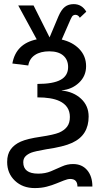

<svg xmlns="http://www.w3.org/2000/svg" viewBox="-20 -728 498 955"><path d="M15.6 77.6Q15.6 39.1 33.2 15.1Q50.8 -9.3 83.3 -23.7Q115.7 -38.1 183.1 -47.9Q247.6 -57.6 273.9 -68.4Q299.8 -79.6 313.7 -97.9Q327.6 -116.2 327.6 -146Q327.6 -201.2 275.4 -225.6Q236.3 -243.7 166 -243.7V-310.5Q244.6 -310.5 281.7 -331.1Q318.8 -351.6 318.8 -394.5Q318.8 -430.7 294.7 -451.7Q270.5 -472.7 225.1 -472.7Q181.6 -472.7 154.1 -454.6Q126.5 -436.5 120.6 -402.3L41.5 -412.1Q59.1 -510.7 162.6 -532.2L70.8 -700.7H147L226.6 -542L271 -647.5Q285.2 -680.2 302.7 -693.8Q320.3 -707.5 346.7 -707.5Q387.2 -707.5 409.2 -669.9L377 -639.6Q369.1 -654.3 355 -654.3Q348.1 -654.3 343 -650.6Q337.9 -647 331.5 -632.8L287.1 -531.2Q341.8 -518.6 375 -483.6Q408.2 -448.7 408.2 -398.9Q408.2 -349.6 372.8 -316.4Q337.4 -283.2 287.1 -278.8V-277.8Q346.2 -271.5 383.5 -236.6Q420.9 -201.7 420.9 -148.4Q420.9 -102.5 400.9 -69.8Q380.9 -37.1 338.9 -17.6Q296.9 2 209.5 14.6Q153.8 24.4 135.7 31.2Q116.2 39.1 106 50.3Q95.7 61.5 95.7 79.1Q95.7 135.7 169.9 135.7Q205.1 135.7 233.4 123.8Q261.7 111.8 288.1 99.9Q314.5 87.9 343.3 87.9Q387.7 87.9 413.6 118.4Q439.5 148.9 439.5 199.7H365.2Q365.2 162.1 329.1 162.1Q316.4 162.1 297.1 169.9Q277.8 177.7 260.3 184.6Q239.3 193.4 212.6 200.4Q186 207.5 152.8 207.5Q92.8 207.5 54.2 170.9Q15.6 134.3 15.6 77.6Z"/></svg>

Font: Arimo Nerd Font
Style: Regular
Weight: 400
Designer: Steve Matteson
Foundry: Monotype Imaging Inc.
Version: Version 1.33;Nerd Fonts 3.2.1